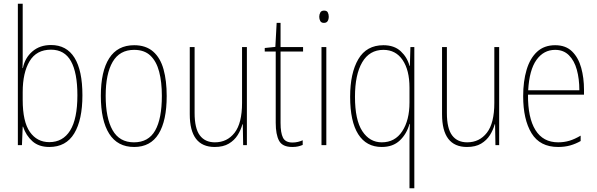

<svg xmlns="http://www.w3.org/2000/svg" viewBox="-20 -780 3209 1032"><path d="M102 -494Q102 -475 102 -453Q102 -431 101 -414H103Q114 -469 154 -503.5Q194 -538 254 -538Q338 -538 380.5 -469.5Q423 -401 423 -268Q423 -136 379 -63Q335 10 245 10Q189 10 154.5 -20.5Q120 -51 104 -99H102L98 0H76V-760H102ZM254 -513Q176 -513 139 -451Q102 -389 102 -285V-243Q102 -126 140.5 -71Q179 -16 245 -16Q318 -16 357 -78.5Q396 -141 396 -268Q396 -389 361.5 -451Q327 -513 254 -513Z M876 -264Q876 -131 832.5 -60.5Q789 10 701 10Q612 10 567 -61Q522 -132 522 -265Q522 -397 567 -467Q612 -537 701 -537Q764 -537 803 -503Q842 -469 859 -407.5Q876 -346 876 -264ZM548 -265Q548 -146 585 -80.5Q622 -15 700 -15Q778 -15 814 -78.5Q850 -142 850 -265Q850 -339 835.5 -394.5Q821 -450 788.5 -481Q756 -512 701 -512Q623 -512 585.5 -447.5Q548 -383 548 -265Z M1307 -527V0H1287L1285 -112H1283Q1275 -82 1257.5 -54Q1240 -26 1210 -8Q1180 10 1134 10Q1000 10 1000 -166V-527H1026V-173Q1026 -90 1054 -52.5Q1082 -15 1135 -15Q1201 -15 1241 -66.5Q1281 -118 1281 -227V-527Z M1552 -14Q1568 -14 1582 -17.5Q1596 -21 1607 -26V-1Q1595 4 1582 7Q1569 10 1551 10Q1498 10 1480 -23.5Q1462 -57 1462 -120V-503H1403V-522L1460 -528L1467 -657H1488V-527H1609V-503H1488V-119Q1488 -66 1501 -40Q1514 -14 1552 -14Z M1722 -723Q1737 -723 1742 -713Q1747 -703 1747 -691Q1747 -676 1741 -666.5Q1735 -657 1721 -657Q1707 -657 1701.5 -667Q1696 -677 1696 -690Q1696 -702 1701.5 -712.5Q1707 -723 1722 -723ZM1734 -527V0H1708V-527Z M2181 -22Q2181 -37 2181.5 -64Q2182 -91 2183 -114H2181Q2166 -60 2129 -25Q2092 10 2032 10Q1949 10 1905.5 -58.5Q1862 -127 1862 -260Q1862 -387 1906 -462Q1950 -537 2041 -537Q2099 -537 2134 -504.5Q2169 -472 2181 -426H2183L2186 -527H2207V232H2181ZM2032 -15Q2103 -15 2142 -74.5Q2181 -134 2181 -229V-309Q2181 -403 2144 -457.5Q2107 -512 2041 -512Q1966 -512 1927 -445.5Q1888 -379 1888 -260Q1888 -135 1927.5 -75Q1967 -15 2032 -15Z M2663 -527V0H2643L2641 -112H2639Q2631 -82 2613.5 -54Q2596 -26 2566 -8Q2536 10 2490 10Q2356 10 2356 -166V-527H2382V-173Q2382 -90 2410 -52.5Q2438 -15 2491 -15Q2557 -15 2597 -66.5Q2637 -118 2637 -227V-527Z M2964 -537Q3021 -537 3055 -503.5Q3089 -470 3104 -415.5Q3119 -361 3119 -298V-271H2818Q2817 -147 2858 -81Q2899 -15 2980 -15Q3012 -15 3040.5 -23.5Q3069 -32 3101 -51V-22Q3075 -7 3045.5 1.5Q3016 10 2980 10Q2882 10 2837 -64Q2792 -138 2792 -263Q2792 -343 2810.5 -405Q2829 -467 2867 -502Q2905 -537 2964 -537ZM2964 -512Q2902 -512 2863.5 -458Q2825 -404 2819 -295H3094Q3094 -356 3080.5 -405Q3067 -454 3038 -483Q3009 -512 2964 -512Z"/></svg>

Font: Noto Sans Gurmukhi UI Condensed Thin
Style: Regular
Weight: 100
Width: 3
Designer: Jelle Bosma - Monotype Design Team
Foundry: Monotype Imaging Inc.
Version: Version 2.004; ttfautohint (v1.8.4.7-5d5b)